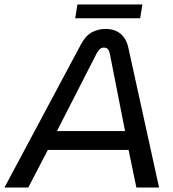

<svg xmlns="http://www.w3.org/2000/svg" viewBox="-58 -843 777 863"><path d="M-38 0 305 -642Q326 -682 354.5 -697.5Q383 -713 417 -713Q457 -713 483.5 -691.5Q510 -670 519 -628L657 0H555L520 -169H157L69 0ZM198 -254H504L436 -600Q433 -615 427 -622Q421 -629 409 -629Q398 -629 390.5 -622Q383 -615 376 -602ZM280 -761 290 -823H582L572 -761Z"/></svg>

Font: MuseoModerno
Style: Italic
Weight: 400
Italic angle: -9°
Designer: Pablo Cosgaya, Héctor Gatti, Marcela Romero, and the Authors of The MuseoModerno Project.
Foundry: Omnibus-Type Team
Version: Version 1.003